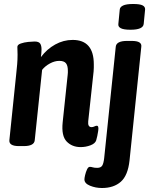

<svg xmlns="http://www.w3.org/2000/svg" viewBox="-20 -730 755 962"><path d="M384 7Q341 7 314 -21Q287 -49 294 -117L319 -354Q320 -360 320 -365.5Q320 -371 320 -376Q320 -401 310.5 -413Q301 -425 277 -425Q254 -425 230 -412Q206 -399 191 -380L154 -27Q151 2 99 2H75Q24 2 27 -28L61 -357Q64 -384 66 -407.5Q68 -431 68 -456Q68 -467 67.5 -476Q67 -485 67 -495Q67 -506 84 -512Q101 -518 121.5 -520Q142 -522 153 -522Q174 -522 181 -512Q188 -502 188 -483Q188 -465 185 -444Q215 -484 256.5 -507Q298 -530 344 -530Q450 -530 450 -408Q450 -400 450 -391Q450 -382 449 -372L422 -122Q419 -93 439 -93Q446 -93 453 -96.5Q460 -100 465 -100Q476 -100 472 -74Q470 -62 467.5 -49Q465 -36 462 -27Q457 -11 433.5 -2Q410 7 384 7ZM491 212Q459 212 431 200.5Q403 189 403 169Q403 162 406.5 147Q410 132 416 119Q422 106 430 106Q437 106 445 108.5Q453 111 467 111Q485 111 492 100Q499 89 502 62L560 -496Q563 -525 617 -525H639Q667 -525 678.5 -517.5Q690 -510 688 -496L629 74Q621 149 585.5 180.5Q550 212 491 212ZM634 -581Q600 -581 585.5 -588.5Q571 -596 573 -610L580 -682Q581 -695 597 -702.5Q613 -710 647 -710Q681 -710 694.5 -703Q708 -696 707 -682L700 -610Q697 -581 634 -581Z"/></svg>

Font: Asap Condensed Condensed SemiBold
Style: Italic
Weight: 600
Width: 3
Italic angle: -6°
Designer: Pablo Cosgaya
Foundry: Omnibus-Type
Version: Version 3.001; ttfautohint (v1.8.4.7-5d5b)